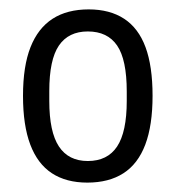

<svg xmlns="http://www.w3.org/2000/svg" viewBox="-20 -718 374 409"><path d="M166 -329Q121 -329 90.5 -349Q60 -369 44.5 -410Q29 -451 29 -514Q29 -577 45 -617.5Q61 -658 92 -678Q123 -698 169 -698Q214 -698 244.5 -678Q275 -658 290 -617.5Q305 -577 305 -514Q305 -451 289.5 -410Q274 -369 243 -349Q212 -329 166 -329ZM167 -375Q209 -375 229.5 -406Q250 -437 250 -503V-523Q250 -591 229.5 -621Q209 -651 167 -651Q126 -651 105.5 -621Q85 -591 85 -524V-503Q85 -437 105.5 -406Q126 -375 167 -375Z"/></svg>

Font: Archivo SemiCondensed Light
Style: Regular
Weight: 300
Width: 4
Designer: Hector Gatti
Foundry: Omnibus-Type
Version: Version 2.001